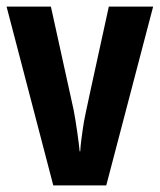

<svg xmlns="http://www.w3.org/2000/svg" viewBox="-20 -564 486 584"><path d="M142.1 0 0 -543.9H134.8L204.1 -229Q208.5 -207 214.6 -164.8Q220.7 -122.6 222.2 -104H224.1Q224.6 -118.7 228.3 -146Q231.9 -173.3 235.8 -196.3Q239.7 -219.2 311 -543.9H445.8L303.2 0Z"/></svg>

Font: TypoPRO Open Sans Condensed
Style: Bold
Weight: 700
Width: 3
Foundry: Ascender Corporation
Version: Version 1.11